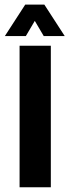

<svg xmlns="http://www.w3.org/2000/svg" viewBox="-34 -794 294 814"><path d="M49 0V-600H181.5V0ZM-13.5 -641 73 -774.5H154L240.5 -641H151.5L113.5 -705.5L75.5 -641Z"/></svg>

Font: Big Shoulders Text Thin ExtraBold
Style: Regular
Weight: 800
Version: Version 2.002